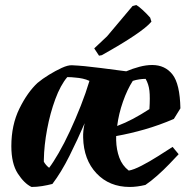

<svg xmlns="http://www.w3.org/2000/svg" viewBox="-20 -730 755 762"><path d="M105 12Q76 -2 50.5 -41.5Q25 -81 25 -150Q25 -234 57 -299Q89 -364 129 -401Q148 -417 174 -433Q200 -449 225 -460.5Q250 -472 266 -471Q289 -470 315.5 -467.5Q342 -465 381 -460Q420 -455 481 -447Q507 -458 533.5 -465Q560 -472 584 -472Q635 -472 664.5 -434.5Q694 -397 696 -300L670 -258Q612 -233 554.5 -216.5Q497 -200 441 -190Q441 -182 441 -173Q442 -136 453.5 -104.5Q465 -73 491 -53Q510 -56 542 -72.5Q574 -89 607 -110Q640 -131 665 -147L689 -118Q675 -103 652 -79Q629 -55 603.5 -32.5Q578 -10 557 4Q523 12 495 12Q414 12 363 -42Q312 -96 310 -184Q309 -210 316 -241Q288 -176 255.5 -111Q223 -46 188 0Q169 5 147.5 8.5Q126 12 105 12ZM175 -64Q191 -85 213 -123Q235 -161 257.5 -209.5Q280 -258 300.5 -310Q321 -362 335 -409Q322 -415 308 -418Q294 -421 280 -422Q272 -423 263.5 -423.5Q255 -424 247 -424Q220 -392 199.5 -336.5Q179 -281 167 -217Q155 -153 154 -96V-88Q162 -74 175 -64ZM507 -409Q485 -375 468 -326.5Q451 -278 445 -230Q477 -242 508 -258.5Q539 -275 573 -297Q576 -344 573 -370Q570 -396 558 -417Q546 -417 532.5 -415Q519 -413 507 -409ZM373 -509 354 -538 405 -586 506 -706 521 -710Q529 -706 545.5 -691Q562 -676 576 -660L581 -644Q545 -601 384 -511Z"/></svg>

Font: Labrada
Style: Bold Italic
Weight: 700
Italic angle: -7°
Designer: Mercedes Jáuregui
Foundry: Omnibus-Type Team
Version: Version 1.000; ttfautohint (v1.8.4.7-5d5b)